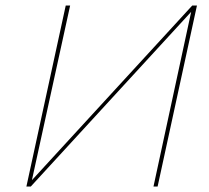

<svg xmlns="http://www.w3.org/2000/svg" viewBox="-20 -678 758 698"><path d="M696 -658 553 0H538L675 -635L92 0H76L219 -658H235L96 -23L679 -658Z"/></svg>

Font: EauTestInfant Thin
Style: Italic
Weight: 250
Italic angle: -12°
Designer: Christian Thalmann (Catharsis Fonts)
Version: Version 0.001;PS 000.001;hotconv 1.0.88;makeotf.lib2.5.64775